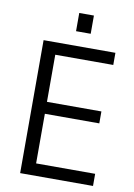

<svg xmlns="http://www.w3.org/2000/svg" viewBox="-88 -847 632 903"><g transform="rotate(10 227.5 -395.0)"><path d="M286 -703H216V-790H286ZM421 0H73V-635H416V-577H139V-352H399V-295H139V-58H421Z"/></g></svg>

Font: Gemunu Libre Light
Style: Regular
Weight: 300
Designer: Puspanada Ekanayake, Sola Matas, Pathum Egodawatta, Kosala Senevirathne
Foundry: mooniak
Version: Version 1.100